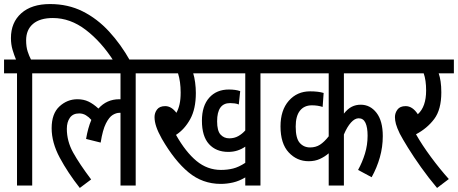

<svg xmlns="http://www.w3.org/2000/svg" viewBox="-20 -916 2261 948"><path d="M64 -554H0V-622H59Q50 -643 42 -670Q34 -697 34 -728Q34 -805 85 -850.5Q136 -896 227 -896Q316 -896 388 -860Q460 -824 518.5 -760.5Q577 -697 623 -615H541Q480 -710 403.5 -768.5Q327 -827 241 -827Q177 -827 143 -798Q109 -769 109 -717Q109 -685 116.5 -662Q124 -639 133 -622H215V-554H139V0H64Z M203 -554V-622H726V-554H650V0H575V-359Q573 -359 570 -359Q554 -359 536.5 -348.5Q519 -338 503 -306.5Q487 -275 477 -212L405 -230Q414 -284 431 -324Q419 -338 404 -347Q389 -356 371 -356Q340 -356 325 -334.5Q310 -313 310 -280Q310 -219 341 -163Q372 -107 430 -30L374 12Q315 -63 275 -137.5Q235 -212 235 -283Q235 -355 273.5 -390.5Q312 -426 362 -426Q393 -426 417 -414.5Q441 -403 466 -380Q507 -426 569 -426Q572 -426 575 -426V-554Z M1266 -554V0H1191V-40Q1161 -22 1130.5 -15Q1100 -8 1070 -8Q980 -8 911 -65Q842 -122 779 -231Q760 -265 751.5 -290.5Q743 -316 743 -338Q743 -359 755.5 -375.5Q768 -392 796 -392Q826 -392 851 -359Q861 -377 866.5 -401Q872 -425 872 -459Q872 -513 859 -554H714V-622H1342V-554ZM1112 -233Q1137 -233 1156.5 -244Q1176 -255 1191 -272V-554H934Q940 -535 943.5 -508.5Q947 -482 947 -457Q947 -378 919 -327.5Q891 -277 849 -250Q897 -165 950.5 -121Q1004 -77 1071 -77Q1103 -77 1131 -84Q1159 -91 1191 -112V-192Q1174 -180 1153 -173Q1132 -166 1107 -166Q1047 -166 1012 -204.5Q977 -243 977 -320Q977 -393 1013 -433.5Q1049 -474 1110 -474Q1144 -474 1166 -466L1159 -400Q1150 -404 1138.5 -405.5Q1127 -407 1116 -407Q1052 -407 1052 -317Q1052 -270 1069 -251.5Q1086 -233 1112 -233Z M1913 -554H1678V-355Q1697 -379 1717 -389Q1737 -399 1761 -399Q1808 -399 1839 -359Q1870 -319 1870 -244Q1870 -190 1855.5 -139Q1841 -88 1815 -41L1748 -77Q1769 -115 1782 -157.5Q1795 -200 1795 -246Q1795 -287 1784.5 -309.5Q1774 -332 1751 -332Q1732 -332 1713 -311Q1694 -290 1678 -252V0H1603V-159Q1583 -142 1559 -131Q1535 -120 1504 -120Q1446 -120 1405.5 -163.5Q1365 -207 1365 -292Q1365 -372 1406 -418.5Q1447 -465 1511 -465Q1552 -465 1578 -457L1573 -388Q1549 -396 1520 -396Q1482 -396 1461 -369.5Q1440 -343 1440 -291Q1440 -233 1460 -210.5Q1480 -188 1511 -188Q1539 -188 1560 -201.5Q1581 -215 1603 -243V-554H1330V-622H1913Z M2196 -32 2138 12Q2096 -38 2059 -90Q2022 -142 1994.5 -186.5Q1967 -231 1954 -256Q1940 -285 1935 -303.5Q1930 -322 1930 -338Q1930 -358 1942.5 -375Q1955 -392 1983 -392Q2017 -392 2043 -352Q2084 -389 2084 -469Q2084 -520 2072 -554H1901V-622H2221V-554H2146Q2152 -537 2155.5 -513.5Q2159 -490 2159 -460Q2159 -375 2124 -328.5Q2089 -282 2034 -253Q2064 -200 2108 -140.5Q2152 -81 2196 -32Z"/></svg>

Font: Noto Sans ExtraCondensed
Style: Regular
Weight: 400
Width: 2
Designer: Monotype Design Team
Foundry: Monotype Imaging Inc.
Version: Version 2.013; ttfautohint (v1.8.4.7-5d5b)